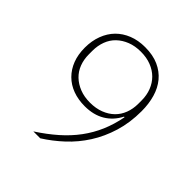

<svg xmlns="http://www.w3.org/2000/svg" viewBox="-191 -846 983 983"><g transform="rotate(45 300.0 -355.0)"><path d="M521 -465Q521 -382 499.5 -311.5Q478 -241 441 -183Q404 -125 355 -79.5Q306 -34 252 0H202Q262 -39 308.5 -80Q355 -121 389.5 -167.5Q424 -214 446.5 -266.5Q469 -319 481 -381L477 -382Q451 -331 405.5 -304Q360 -277 297 -277Q249 -277 210 -291.5Q171 -306 143 -334Q115 -362 100 -401Q85 -440 85 -490Q85 -539 100.5 -580Q116 -621 144 -649.5Q172 -678 212 -694Q252 -710 302 -710Q359 -710 400 -691.5Q441 -673 468 -640.5Q495 -608 508 -563Q521 -518 521 -465ZM303 -309Q345 -309 378.5 -322Q412 -335 435 -357.5Q458 -380 470 -411.5Q482 -443 482 -480V-504Q482 -542 469.5 -574Q457 -606 434 -629Q411 -652 378 -665Q345 -678 303 -678Q261 -678 228 -665Q195 -652 171.5 -629.5Q148 -607 136 -575Q124 -543 124 -506V-480Q124 -443 136 -411.5Q148 -380 171.5 -357.5Q195 -335 228 -322Q261 -309 303 -309Z"/></g></svg>

Font: IBM Plex Mono ExtraLight
Style: Regular
Weight: 200
Monospace: yes
Designer: Mike Abbink, Paul van der Laan, Pieter van Rosmalen
Foundry: Bold Monday
Version: Version 2.3